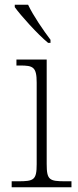

<svg xmlns="http://www.w3.org/2000/svg" viewBox="-20 -786 328 806"><path d="M182 -606H192V-619C163 -657 119 -721 98 -766H42V-756C67 -721 138 -642 182 -606ZM29 0H280V-25H255C187 -25 176 -30 176 -98V-536H49V-511H64C119 -511 134 -505 134 -439V-97C134 -30 122 -25 56 -25H29Z"/></svg>

Font: Noto Serif Georgian ExtraLight
Style: Regular
Weight: 200
Designer: Monotype Design Team, Akaki Razmadze
Foundry: Google LLC
Version: Version 2.003